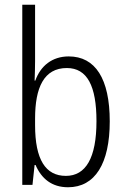

<svg xmlns="http://www.w3.org/2000/svg" viewBox="-20 -780 530 810"><path d="M128 -523V-760H74V0H117L126 -84H130C155 -26 199 10 267 10C381 10 443 -90 443 -268C443 -448 382 -542 270 -542C200 -542 151 -502 129 -440H126C127 -465 128 -497 128 -523ZM262 -493C348 -493 387 -417 387 -269C387 -114 342 -38 258 -38C172 -38 128 -107 128 -252V-280C128 -410 165 -493 262 -493Z"/></svg>

Font: Noto Sans Kannada Condensed Light
Style: Regular
Weight: 300
Width: 3
Designer: Jelle Bosma - Monotype Design Team
Foundry: Monotype Imaging Inc.
Version: Version 2.005